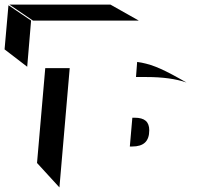

<svg xmlns="http://www.w3.org/2000/svg" viewBox="-99 -826 970 840"><path d="M45 -736H508L384 -806H-58ZM20 -534 37 -736 -62 -803 -79 -610ZM717 -465 685 -483Q621 -519 580.5 -534.5Q540 -550 501 -555L496 -489H542Q648 -489 717 -465ZM63 -113 161 -6 206 -528H99ZM554 -256Q554 -284 538.5 -297.5Q523 -311 490 -311H480L469 -185H479Q517 -185 535.5 -202.5Q554 -220 554 -256Z"/></svg>

Font: FFF_HK Layer Middle
Style: Regular
Weight: 400
Italic angle: -5°
Designer: bBox Type GmbH
Foundry: bBox Type GmbH
Version: Version 0.002